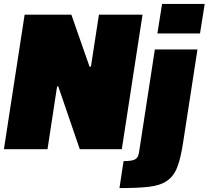

<svg xmlns="http://www.w3.org/2000/svg" viewBox="-22 -763 1067 982"><path d="M0 0ZM386 0 276 -321H270L221 0H-2L104 -688H343L436 -422H443L484 -688H707L601 0ZM783 -592 807 -743H1025L1001 -592ZM610 61Q636 61 651 58Q666 55 674 48.5Q682 42 685 32.5Q688 23 690 10L770 -510H988L915 -37Q903 44 885 91Q867 138 832 162Q797 186 739 192.5Q681 199 589 199Z"/></svg>

Font: Azeri Sans Black
Style: Italic
Weight: 900
Designer: Hector Gatti & Omnibus-Type (original fonts) / Cristiano Sobral (main changes and remastering)
Foundry: Omnibus-Type
Version: Version 0.07;August 21, 2020;FontCreator 13.0.0.2681 64-bit;